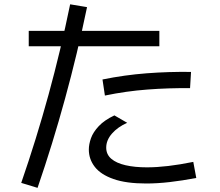

<svg xmlns="http://www.w3.org/2000/svg" viewBox="-20 -834 1040 908"><path d="M157.6 54.4 80.4 30.9Q151.9 -175.9 209.7 -386.6Q267.4 -597.2 311.7 -813.6L391.6 -800.2Q300.9 -362.7 157.6 54.4ZM671.7 33.8Q576.5 33.8 516.4 12.6Q456.3 -8.6 428.2 -45Q400.1 -81.4 400.1 -126.8Q400.1 -151.4 410.2 -180.3Q420.4 -209.1 447.1 -237.5Q473.7 -265.9 521 -288.3L581.5 -253.2Q536.9 -233.5 509.6 -202.4Q482.3 -171.2 482.3 -135.9Q482.3 -103.6 506.4 -83Q530.6 -62.4 574.1 -52.5Q617.6 -42.6 674.8 -42.6Q721.3 -42.6 775.6 -49Q829.9 -55.4 894.1 -68.4L908.2 7.6Q840.9 20.4 782.3 27.1Q723.7 33.8 671.7 33.8ZM115.9 -615.1V-688H733.6V-615.1ZM476.1 -382.1 464.7 -458.1Q569.1 -479.4 673.8 -487.4Q778.4 -495.4 883.4 -493.9L878.8 -417.1Q778.1 -418.2 677.5 -410.6Q576.9 -403.1 476.1 -382.1Z"/></svg>

Font: Murecho Thin
Style: Regular
Weight: 100
Designer: Neil Summerour
Foundry: Positype
Version: Version 1.010